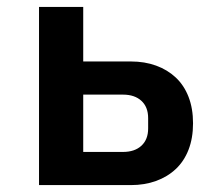

<svg xmlns="http://www.w3.org/2000/svg" viewBox="-20 -536 640 556"><path d="M93 -516H221V-358H359Q399 -358 432 -346Q465 -334 489 -311.5Q513 -289 526 -255.5Q539 -222 539 -179Q539 -136 526 -102.5Q513 -69 489 -46.5Q465 -24 432 -12Q399 0 359 0H93ZM336 -96Q370 -96 389.5 -114Q409 -132 409 -164V-194Q409 -226 389.5 -244Q370 -262 336 -262H221V-96Z"/></svg>

Font: IBM Plex Mono SmBld
Style: Regular
Weight: 600
Monospace: yes
Designer: Mike Abbink, Paul van der Laan, Pieter van Rosmalen
Foundry: Bold Monday
Version: Version 2.3